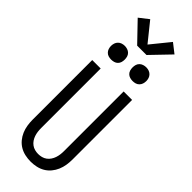

<svg xmlns="http://www.w3.org/2000/svg" viewBox="-381 -1207 1236 1236"><g transform="rotate(45 237.5 -588.5)"><path d="M238 8Q212 8 186.5 2.5Q161 -3 139 -16Q117 -29 100.5 -49Q84 -69 74 -92.5Q64 -116 60 -141.5Q56 -167 56 -192V-735H133V-192Q133 -176 135 -160.5Q137 -145 142 -130Q147 -115 156 -101.5Q165 -88 178 -78.5Q191 -69 206.5 -65Q222 -61 237 -61Q253 -61 268.5 -65Q284 -69 297 -78.5Q310 -88 319 -101.5Q328 -115 333 -130Q338 -145 340 -160.5Q342 -176 342 -192V-735H419V-192Q419 -167 415 -141.5Q411 -116 401 -92.5Q391 -69 374.5 -49Q358 -29 336 -16Q314 -3 288.5 2.5Q263 8 238 8ZM335 -823Q323 -823 310.5 -826.5Q298 -830 289 -839Q280 -848 276.5 -860Q273 -872 273 -885Q273 -898 276.5 -910Q280 -922 289 -931Q298 -940 310.5 -944Q323 -948 335 -948Q348 -948 360 -944Q372 -940 381 -931Q390 -922 394 -910Q398 -898 398 -885Q398 -872 394 -860Q390 -848 381 -839Q372 -830 360 -826.5Q348 -823 335 -823ZM140 -823Q127 -823 115 -826.5Q103 -830 94 -839Q85 -848 81 -860Q77 -872 77 -885Q77 -898 81 -910Q85 -922 94 -931Q103 -940 115 -944Q127 -948 140 -948Q152 -948 164.5 -944Q177 -940 186 -931Q195 -922 198.5 -910Q202 -898 202 -885Q202 -872 198.5 -860Q195 -848 186 -839Q177 -830 164.5 -826.5Q152 -823 140 -823ZM195 -1005 70 -1135 134 -1185 237 -1057 341 -1185 405 -1135 280 -1005Z"/></g></svg>

Font: Iosevka QP
Style: Regular
Weight: 400
Designer: Belleve Invis
Foundry: Belleve Invis
Version: Version 20.0.0; ttfautohint (v1.8.4)